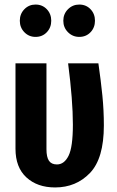

<svg xmlns="http://www.w3.org/2000/svg" viewBox="-20 -808 512 843"><path d="M436 -257Q436 -112 375 -48.5Q314 15 222 15Q144 15 96 -29Q48 -73 48 -155V-530H184V-153Q184 -118 195 -102Q206 -86 230 -86Q262 -86 281 -124Q300 -162 300 -261Q300 -367 279 -530H412Q423 -453 429.5 -388.5Q436 -324 436 -257ZM205 -717Q205 -687 185.5 -666.5Q166 -646 136 -646Q107 -646 87 -666.5Q67 -687 67 -717Q67 -747 87 -767.5Q107 -788 136 -788Q166 -788 185.5 -767.5Q205 -747 205 -717ZM397 -717Q397 -687 377.5 -666.5Q358 -646 328 -646Q299 -646 278.5 -666.5Q258 -687 258 -717Q258 -747 278.5 -767.5Q299 -788 328 -788Q358 -788 377.5 -767.5Q397 -747 397 -717Z"/></svg>

Font: Fira Sans Extra Condensed SemiBold
Style: Regular
Weight: 600
Width: 1
Designer: Carrois Corporate & Edenspiekermann AG
Foundry: Carrois Corporate GbR & Edenspiekermann AG
Version: Version 4.203